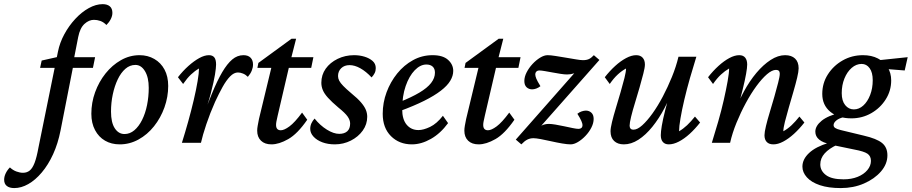

<svg xmlns="http://www.w3.org/2000/svg" viewBox="-161 -702 4482 944"><path d="M36.1 -368.2 43.9 -404.3 122.1 -421.9 203.1 -420.9H306.6L295.9 -368.2ZM343.8 -681.6Q366.2 -681.6 378.9 -670.9Q391.6 -660.2 391.6 -638.7Q391.6 -624 383.8 -608.4Q376 -592.8 362.3 -579.1Q347.7 -593.8 332 -599.1Q316.4 -604.5 300.8 -604.5Q276.4 -604.5 254.4 -584.5Q232.4 -564.5 223.6 -520.5L204.1 -420.9L200.2 -383.8L136.7 -60.5Q124 3.9 100.1 56.2Q76.2 108.4 44.4 146Q12.7 183.6 -22 203.1Q-56.6 222.7 -90.8 222.7Q-114.3 222.7 -127.4 212.4Q-140.6 202.1 -140.6 181.6Q-140.6 166 -132.8 149.9Q-125 133.8 -112.3 121.1Q-97.7 134.8 -80.6 141.1Q-63.5 147.5 -47.9 147.5Q-28.3 147.5 -14.6 136.2Q-1 125 9.3 98.1Q19.5 71.3 28.3 22.5L124 -448.2Q132.8 -492.2 155.3 -533.7Q177.7 -575.2 209 -608.9Q240.2 -642.6 275.4 -662.1Q310.5 -681.6 343.8 -681.6Z M427.7 7.8Q386.7 7.8 355.5 -10.3Q324.2 -28.3 306.2 -62.5Q288.1 -96.7 288.1 -142.6Q288.1 -197.3 306.6 -248.5Q325.2 -299.8 357.9 -340.8Q390.6 -381.8 433.6 -406.2Q476.6 -430.7 525.4 -430.7Q565.4 -430.7 597.7 -412.1Q629.9 -393.6 647.9 -359.9Q666 -326.2 666 -279.3Q666 -225.6 647.5 -173.8Q628.9 -122.1 596.2 -81.1Q563.5 -40 520 -16.1Q476.6 7.8 427.7 7.8ZM451.2 -43Q477.5 -43 499.5 -61.5Q521.5 -80.1 537.6 -112.3Q553.7 -144.5 562 -185.5Q570.3 -226.6 570.3 -270.5Q570.3 -321.3 551.8 -352.1Q533.2 -382.8 504.9 -382.8Q477.5 -382.8 455.6 -363.8Q433.6 -344.7 418 -312Q402.3 -279.3 393.6 -238.3Q384.8 -197.3 384.8 -153.3Q384.8 -99.6 403.3 -71.3Q421.9 -43 451.2 -43Z M1008.8 -345.7Q989.3 -345.7 970.2 -326.2Q951.2 -306.6 933.1 -273.9Q915 -241.2 896.5 -201.2Q872.1 -146.5 853.5 -91.3Q835 -36.1 827.1 0H733.4Q749 -49.8 764.2 -104Q779.3 -158.2 791.5 -210Q803.7 -261.7 810.5 -302.7Q817.4 -343.8 817.4 -365.2Q796.9 -353.5 777.8 -335.4Q758.8 -317.4 739.3 -289.1L713.9 -322.3Q738.3 -353.5 765.6 -377.9Q793 -402.3 818.8 -416.5Q844.7 -430.7 866.2 -430.7Q883.8 -430.7 892.6 -419.9Q901.4 -409.2 901.4 -384.8Q901.4 -369.1 896 -335.4Q890.6 -301.8 875.5 -243.2Q860.4 -184.6 828.1 -95.7H824.2Q855.5 -179.7 881.3 -242.7Q907.2 -305.7 931.6 -347.2Q956.1 -388.7 981 -409.7Q1005.9 -430.7 1036.1 -430.7Q1058.6 -430.7 1070.8 -418.5Q1083 -406.2 1083 -384.8Q1083 -370.1 1076.7 -354.5Q1070.3 -338.9 1057.6 -324.2Q1046.9 -335 1033.7 -340.3Q1020.5 -345.7 1008.8 -345.7Z M1349.6 -113.3Q1301.8 -43.9 1256.3 -18.1Q1210.9 7.8 1173.8 7.8Q1140.6 7.8 1122.1 -10.3Q1103.5 -28.3 1103.5 -59.6Q1103.5 -70.3 1106 -84Q1108.4 -97.7 1112.3 -117.2L1172.9 -368.2H1104.5L1109.4 -392.6L1272.5 -511.7H1294.9L1264.6 -392.6L1204.1 -132.8Q1200.2 -115.2 1198.2 -105.5Q1196.3 -95.7 1196.3 -87.9Q1196.3 -61.5 1219.7 -61.5Q1236.3 -61.5 1262.2 -80.6Q1288.1 -99.6 1324.2 -148.4ZM1218.8 -368.2 1229.5 -420.9H1379.9L1369.1 -368.2Z M1485.4 7.8Q1451.2 7.8 1423.8 -2.4Q1396.5 -12.7 1380.4 -30.3Q1364.3 -47.9 1364.3 -68.4Q1364.3 -83 1370.1 -95.7Q1376 -108.4 1385.7 -119.1Q1413.1 -85 1446.3 -64.5Q1479.5 -43.9 1506.8 -43.9Q1532.2 -43.9 1546.4 -56.6Q1560.5 -69.3 1560.5 -94.7Q1560.5 -111.3 1548.3 -128.9Q1536.1 -146.5 1502 -173.8Q1469.7 -201.2 1451.7 -221.2Q1433.6 -241.2 1426.3 -258.8Q1418.9 -276.4 1418.9 -294.9Q1418.9 -334 1440.4 -364.3Q1461.9 -394.5 1499 -412.6Q1536.1 -430.7 1580.1 -430.7Q1607.4 -430.7 1631.3 -423.3Q1655.3 -416 1670.9 -402.3Q1686.5 -388.7 1686.5 -367.2Q1686.5 -353.5 1681.2 -342.8Q1675.8 -332 1666 -321.3Q1638.7 -350.6 1610.8 -366.2Q1583 -381.8 1557.6 -381.8Q1532.2 -381.8 1516.6 -366.7Q1501 -351.6 1501 -328.1Q1501 -316.4 1506.8 -305.2Q1512.7 -293.9 1526.4 -279.8Q1540 -265.6 1565.4 -244.1Q1597.7 -217.8 1614.3 -198.2Q1630.9 -178.7 1637.7 -162.1Q1644.5 -145.5 1644.5 -127.9Q1644.5 -90.8 1622.6 -60.1Q1600.6 -29.3 1564 -10.7Q1527.3 7.8 1485.4 7.8Z M1864.3 7.8Q1801.8 7.8 1761.2 -32.7Q1720.7 -73.2 1720.7 -142.6Q1720.7 -197.3 1739.7 -248.5Q1758.8 -299.8 1792 -340.8Q1825.2 -381.8 1869.6 -406.2Q1914.1 -430.7 1965.8 -430.7Q2016.6 -430.7 2042 -407.7Q2067.4 -384.8 2067.4 -353.5Q2067.4 -329.1 2052.7 -304.7Q2038.1 -280.3 2006.3 -255.9Q1974.6 -231.4 1924.8 -206.5Q1875 -181.6 1803.7 -155.3V-200.2Q1862.3 -223.6 1900.9 -246.6Q1939.5 -269.5 1958.5 -293.9Q1977.5 -318.4 1977.5 -344.7Q1977.5 -364.3 1966.3 -374.5Q1955.1 -384.8 1935.5 -384.8Q1905.3 -384.8 1877.9 -356.4Q1850.6 -328.1 1833.5 -278.8Q1816.4 -229.5 1816.4 -165Q1816.4 -115.2 1838.4 -88.9Q1860.4 -62.5 1896.5 -62.5Q1920.9 -62.5 1953.6 -78.1Q1986.3 -93.8 2016.6 -132.8L2042 -96.7Q2004.9 -45.9 1957.5 -19Q1910.2 7.8 1864.3 7.8Z M2368.2 -113.3Q2320.3 -43.9 2274.9 -18.1Q2229.5 7.8 2192.4 7.8Q2159.2 7.8 2140.6 -10.3Q2122.1 -28.3 2122.1 -59.6Q2122.1 -70.3 2124.5 -84Q2127 -97.7 2130.9 -117.2L2191.4 -368.2H2123L2127.9 -392.6L2291 -511.7H2313.5L2283.2 -392.6L2222.7 -132.8Q2218.8 -115.2 2216.8 -105.5Q2214.8 -95.7 2214.8 -87.9Q2214.8 -61.5 2238.3 -61.5Q2254.9 -61.5 2280.8 -80.6Q2306.6 -99.6 2342.8 -148.4ZM2237.3 -368.2 2248 -420.9H2398.4L2387.7 -368.2Z M2481.4 -62.5 2472.7 -66.4Q2486.3 -77.1 2502.4 -85Q2518.6 -92.8 2538.1 -92.8Q2549.8 -92.8 2570.3 -89.4Q2590.8 -85.9 2613.3 -81.1Q2635.7 -76.2 2654.8 -72.3Q2673.8 -68.4 2683.6 -68.4Q2692.4 -68.4 2697.8 -73.2Q2703.1 -78.1 2703.1 -86.9Q2703.1 -93.8 2697.3 -107.4Q2691.4 -121.1 2677.7 -142.6Q2687.5 -150.4 2698.7 -154.3Q2710 -158.2 2719.7 -158.2Q2735.4 -158.2 2746.6 -147.9Q2757.8 -137.7 2757.8 -117.2Q2757.8 -96.7 2746.6 -74.7Q2735.4 -52.7 2717.8 -34.2Q2700.2 -15.6 2680.7 -3.9Q2661.1 7.8 2644.5 7.8Q2628.9 7.8 2603 3.4Q2577.1 -1 2549.3 -7.3Q2521.5 -13.7 2497.6 -18.1Q2473.6 -22.5 2461.9 -22.5Q2445.3 -22.5 2431.6 -15.6Q2418 -8.8 2402.3 7.8L2375 -15.6L2679.7 -361.3L2688.5 -357.4Q2676.8 -346.7 2661.1 -341.3Q2645.5 -335.9 2627 -335.9Q2614.3 -335.9 2595.2 -338.9Q2576.2 -341.8 2555.7 -345.7Q2535.2 -349.6 2517.6 -352.5Q2500 -355.5 2491.2 -355.5Q2481.4 -355.5 2476.1 -350.1Q2470.7 -344.7 2470.7 -336.9Q2470.7 -328.1 2475.6 -315.9Q2480.5 -303.7 2496.1 -278.3Q2486.3 -270.5 2475.6 -266.6Q2464.8 -262.7 2455.1 -262.7Q2439.5 -262.7 2428.2 -272.9Q2417 -283.2 2417 -303.7Q2417 -324.2 2428.2 -346.2Q2439.5 -368.2 2457 -387.2Q2474.6 -406.2 2494.6 -418.5Q2514.6 -430.7 2531.2 -430.7Q2545.9 -430.7 2570.3 -426.8Q2594.7 -422.9 2621.1 -418.5Q2647.5 -414.1 2670.4 -410.2Q2693.4 -406.2 2705.1 -406.2Q2722.7 -406.2 2734.4 -411.6Q2746.1 -417 2758.8 -430.7L2786.1 -407.2Z M2966.8 -430.7Q2987.3 -430.7 2998.5 -418.5Q3009.8 -406.2 3009.8 -384.8Q3009.8 -370.1 3002 -339.8Q2994.1 -309.6 2983.4 -271.5Q2972.7 -233.4 2960.9 -195.8Q2949.2 -158.2 2941.9 -127.9Q2934.6 -97.7 2934.6 -84Q2934.6 -75.2 2939 -69.8Q2943.4 -64.5 2954.1 -64.5Q2972.7 -64.5 2996.6 -85.9Q3020.5 -107.4 3046.9 -144Q3073.2 -180.7 3097.7 -227.1Q3122.1 -273.4 3142.6 -323.7Q3163.1 -374 3174.8 -422.9H3262.7Q3247.1 -373 3231.4 -318.4Q3215.8 -263.7 3203.6 -211.9Q3191.4 -160.2 3184.6 -119.6Q3177.7 -79.1 3177.7 -56.6Q3198.2 -68.4 3217.3 -86.4Q3236.3 -104.5 3255.9 -128.9L3281.2 -99.6Q3256.8 -68.4 3230 -43.9Q3203.1 -19.5 3176.8 -5.9Q3150.4 7.8 3127 7.8Q3108.4 7.8 3098.1 -3.9Q3087.9 -15.6 3087.9 -37.1Q3087.9 -53.7 3092.8 -83.5Q3097.7 -113.3 3109.9 -161.6Q3122.1 -210 3142.6 -279.3H3152.3Q3133.8 -222.7 3106.4 -170.9Q3079.1 -119.1 3046.4 -78.6Q3013.7 -38.1 2978 -15.1Q2942.4 7.8 2906.2 7.8Q2876 7.8 2858.4 -8.8Q2840.8 -25.4 2840.8 -56.6Q2840.8 -72.3 2848.1 -102.5Q2855.5 -132.8 2867.2 -171.4Q2878.9 -210 2890.1 -248.5Q2901.4 -287.1 2909.2 -318.4Q2917 -349.6 2917 -365.2Q2895.5 -353.5 2876 -335.4Q2856.4 -317.4 2836.9 -289.1L2812.5 -322.3Q2836.9 -353.5 2863.8 -377.9Q2890.6 -402.3 2917.5 -416.5Q2944.3 -430.7 2966.8 -430.7Z M3641.6 7.8Q3620.1 7.8 3608.9 -3.9Q3597.7 -15.6 3597.7 -37.1Q3597.7 -51.8 3605 -82.5Q3612.3 -113.3 3624 -151.4Q3635.7 -189.5 3646.5 -227.5Q3657.2 -265.6 3665 -295.9Q3672.9 -326.2 3672.9 -339.8Q3672.9 -358.4 3654.3 -358.4Q3634.8 -358.4 3609.9 -336.9Q3585 -315.4 3558.1 -278.8Q3531.2 -242.2 3505.9 -195.3Q3480.5 -148.4 3460 -98.1Q3439.5 -47.9 3428.7 0H3338.9Q3354.5 -49.8 3370.1 -104Q3385.7 -158.2 3397.5 -210Q3409.2 -261.7 3416.5 -302.7Q3423.8 -343.8 3423.8 -365.2Q3403.3 -353.5 3383.8 -335.4Q3364.3 -317.4 3344.7 -289.1L3320.3 -322.3Q3344.7 -353.5 3371.6 -377.9Q3398.4 -402.3 3424.8 -416.5Q3451.2 -430.7 3473.6 -430.7Q3493.2 -430.7 3502.9 -418.5Q3512.7 -406.2 3512.7 -384.8Q3512.7 -369.1 3507.3 -338.9Q3502 -308.6 3490.2 -260.7Q3478.5 -212.9 3458 -142.6H3448.2Q3467.8 -199.2 3496.1 -251.5Q3524.4 -303.7 3558.1 -343.8Q3591.8 -383.8 3627.9 -407.2Q3664.1 -430.7 3699.2 -430.7Q3730.5 -430.7 3748 -414.1Q3765.6 -397.5 3765.6 -366.2Q3765.6 -350.6 3758.3 -319.8Q3751 -289.1 3739.7 -250.5Q3728.5 -211.9 3717.3 -173.3Q3706.1 -134.8 3698.2 -103.5Q3690.4 -72.3 3690.4 -56.6Q3711.9 -68.4 3731 -86.4Q3750 -104.5 3769.5 -128.9L3793.9 -99.6Q3769.5 -68.4 3742.7 -43.9Q3715.8 -19.5 3689.9 -5.9Q3664.1 7.8 3641.6 7.8Z M3972.7 222.7Q3912.1 222.7 3870.1 208.5Q3828.1 194.3 3806.2 169.9Q3784.2 145.5 3784.2 117.2Q3784.2 81.1 3816.9 50.3Q3849.6 19.5 3914.1 0L3955.1 9.8Q3915 28.3 3893.6 52.2Q3872.1 76.2 3872.1 106.4Q3872.1 137.7 3899.9 158.7Q3927.7 179.7 3986.3 179.7Q4025.4 179.7 4055.7 167.5Q4085.9 155.3 4103.5 134.3Q4121.1 113.3 4121.1 88.9Q4121.1 65.4 4104 53.7Q4086.9 42 4039.1 33.2L3930.7 10.7L3920.9 6.8Q3885.7 0 3866.7 -15.6Q3847.7 -31.2 3847.7 -54.7Q3847.7 -83 3878.9 -108.4Q3910.2 -133.8 3972.7 -148.4L3988.3 -126Q3964.8 -121.1 3951.2 -109.9Q3937.5 -98.6 3937.5 -86.9Q3937.5 -78.1 3945.3 -72.8Q3953.1 -67.4 3972.7 -62.5L4085.9 -35.2Q4149.4 -20.5 4175.8 1Q4202.1 22.5 4202.1 61.5Q4202.1 104.5 4170.4 141.1Q4138.7 177.7 4086.9 200.2Q4035.2 222.7 3972.7 222.7ZM4025.4 -120.1Q3960 -120.1 3920.9 -152.8Q3881.8 -185.5 3881.8 -240.2Q3881.8 -293 3909.2 -335.9Q3936.5 -378.9 3981.9 -404.8Q4027.3 -430.7 4082 -430.7Q4124 -430.7 4155.3 -414.6Q4186.5 -398.4 4203.6 -370.6Q4220.7 -342.8 4220.7 -306.6Q4220.7 -255.9 4193.8 -213.4Q4167 -170.9 4122.6 -145.5Q4078.1 -120.1 4025.4 -120.1ZM4037.1 -164.1Q4062.5 -164.1 4083.5 -183.1Q4104.5 -202.1 4117.2 -234.9Q4129.9 -267.6 4129.9 -307.6Q4129.9 -345.7 4114.7 -366.7Q4099.6 -387.7 4075.2 -387.7Q4048.8 -387.7 4026.4 -368.2Q4003.9 -348.6 3990.7 -315.9Q3977.5 -283.2 3977.5 -244.1Q3977.5 -206.1 3994.6 -185.1Q4011.7 -164.1 4037.1 -164.1ZM4287.1 -355.5 4175.8 -364.3 4143.6 -404.3 4301.8 -420.9Z"/></svg>

Font: Crimson Pro Medium
Style: Italic
Weight: 500
Italic angle: -12°
Designer: Jacques Le Bailly
Foundry: Baron von Fonthausen
Version: Version 1.003